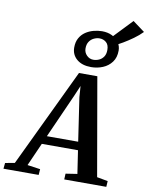

<svg xmlns="http://www.w3.org/2000/svg" viewBox="-191 -1251 1034 1335"><g transform="rotate(10 326.5 -584.0)"><path d="M-71.5 0 -67.5 -41 -0.5 -53.5 330 -746.5H459.5L580 -55L657 -41L654.5 0H357.5L359.5 -41L441 -53.5L416.5 -216.5H161L89 -54L180 -41L177 0ZM186.5 -275H407.5L362 -581.5L356.5 -659.5L326 -588ZM405 -801.5Q341 -801.5 303.8 -833.2Q266.5 -865 266.5 -916Q266.5 -955 282 -982.5Q297.5 -1010 322.5 -1027Q347.5 -1044 378 -1052.2Q408.5 -1060.5 438 -1060.5Q478.5 -1060.5 509 -1045.5Q539.5 -1030.5 557 -1005Q574.5 -979.5 574.5 -947.5Q574.5 -898.5 550.2 -866Q526 -833.5 487.2 -817.5Q448.5 -801.5 405 -801.5ZM411.5 -854.5Q432.5 -854.5 452 -863.2Q471.5 -872 484 -890.5Q496.5 -909 496.5 -938.5Q496.5 -974.5 476.8 -991.5Q457 -1008.5 430 -1008.5Q410 -1008.5 390.2 -999.2Q370.5 -990 357.8 -971.2Q345 -952.5 345 -923Q345 -894.5 364.8 -874.5Q384.5 -854.5 411.5 -854.5ZM535 -975 489 -1009 641 -1168.5 725.5 -1106Q699 -1078.5 664.5 -1053.8Q630 -1029 596 -1009Q562 -989 535 -975Z"/></g></svg>

Font: Merriweather 36pt SemiBold
Style: Italic
Weight: 600
Italic angle: -7.8°
Version: Version 2.101